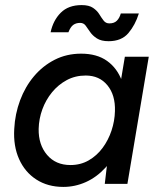

<svg xmlns="http://www.w3.org/2000/svg" viewBox="-20 -723 630 755"><path d="M392 0 403 -93 471 -500H565L481 0ZM229 12Q168 12 123 -17Q78 -46 55 -97.5Q32 -149 36 -216Q39 -275 59 -328.5Q79 -382 113.5 -423Q148 -464 195 -488Q242 -512 299 -512Q361 -512 401 -483.5Q441 -455 459.5 -404.5Q478 -354 474 -286Q471 -213 450 -157Q429 -101 394.5 -63.5Q360 -26 317.5 -7Q275 12 229 12ZM257 -74Q297 -74 329 -92.5Q361 -111 383.5 -141.5Q406 -172 418.5 -209.5Q431 -247 432 -286Q434 -349 402.5 -387.5Q371 -426 317 -426Q276 -426 242.5 -408Q209 -390 184.5 -360Q160 -330 146.5 -293Q133 -256 132 -216Q131 -154 165 -114Q199 -74 257 -74ZM407 -561Q378 -561 361 -572Q344 -583 334.5 -597Q325 -611 317 -622Q309 -633 295 -633Q279 -633 268 -625Q257 -617 249 -596H179Q189 -643 219 -673Q249 -703 301 -703Q330 -703 346 -692Q362 -681 370.5 -667Q379 -653 387.5 -642Q396 -631 410 -631Q429 -631 439.5 -641.5Q450 -652 455 -670H526Q512 -625 485 -593Q458 -561 407 -561Z"/></svg>

Font: Figtree Light Medium
Style: Italic
Weight: 500
Italic angle: -9.5°
Version: Version 2.000